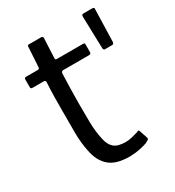

<svg xmlns="http://www.w3.org/2000/svg" viewBox="-145 -662 681 749"><g transform="rotate(-30 195.5 -288.0)"><path d="M222 0Q160 0 130 -26.5Q100 -53 91 -101Q82 -143 82 -189.5Q82 -236 82 -285Q82 -319 82.5 -350Q83 -381 85 -413Q85 -422 77 -422H26Q22 -422 20 -424Q18 -426 18 -430V-464Q18 -468 20 -470Q22 -472 27 -472H78Q83 -472 85 -474.5Q87 -477 87 -484L92 -569Q92 -576 98 -576H154Q157 -576 159.5 -574Q162 -572 162 -569L158 -484Q157 -477 158.5 -474.5Q160 -472 165 -472H282Q287 -472 288.5 -470.5Q290 -469 290 -463V-431Q290 -427 288 -424.5Q286 -422 281 -422H165Q161 -422 158 -419.5Q155 -417 155 -411Q154 -379 153 -346Q152 -313 152 -279Q152 -238 152.5 -195.5Q153 -153 162 -113Q168 -85 184.5 -71Q201 -57 236 -57Q250 -57 264 -60.5Q278 -64 292 -68Q299 -72 301 -71Q303 -70 305 -64L316 -31Q318 -25 314.5 -22Q311 -19 301 -14Q290 -10 274.5 -6.5Q259 -3 245 -1.5Q231 0 222 0ZM345 -411Q343 -411 341 -413.5Q339 -416 339 -421L335 -563Q335 -570 337 -572Q339 -574 344 -574H382Q388 -574 390 -572Q392 -570 391 -565L387 -420Q386 -415 384 -413Q382 -411 378 -411Z"/></g></svg>

Font: Glory Thin
Style: Regular
Weight: 400
Version: Version 1.011